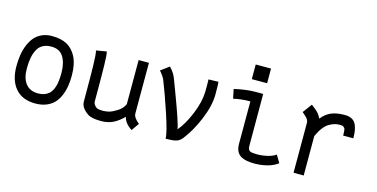

<svg xmlns="http://www.w3.org/2000/svg" viewBox="-70 -1035 2729 1390"><g transform="rotate(15 1294.0 -339.5)"><path d="M319.3 -105Q362.8 -146 362.8 -258.8Q362.8 -258.8 362.8 -267.6Q361.8 -340.8 333.5 -384.8Q305.2 -428.7 244.1 -428.7Q207 -428.7 180.9 -414.6Q154.8 -400.4 140.1 -373Q125.5 -345.7 118.9 -310.8Q112.3 -275.9 112.3 -229Q112.3 -156.7 144 -116.5Q175.8 -76.2 236.3 -76.2Q264.2 -76.7 282.5 -83Q300.8 -89.4 319.3 -105ZM235.4 -0.5Q137.7 -1 86.4 -61.3Q35.2 -121.6 35.2 -226.6Q35.2 -271 41.3 -310.3Q47.4 -349.6 61.8 -385.5Q76.2 -421.4 97.9 -447.3Q119.6 -473.1 152.8 -488.5Q186 -503.9 227.5 -503.9Q297.9 -503.9 341.6 -479.7Q385.3 -455.6 411.6 -405.8Q440.4 -350.1 440.4 -265.1Q440.4 -221.2 434.3 -183.8Q428.2 -146.5 413.6 -112.1Q398.9 -77.6 376.2 -53.5Q353.5 -29.3 317.9 -14.9Q282.2 -0.5 236.3 -0.5Z M960 4.9Q942.4 -7.8 932.4 -16.4Q922.4 -24.9 911.1 -41.3Q899.9 -57.6 895 -77.1Q860.4 -41.5 822.3 -21.7Q784.2 -2 733.4 -1H729Q657.7 -1 627.9 -21.5Q573.2 -59.1 573.2 -104.5Q572.8 -133.8 572.8 -189Q572.8 -244.1 572.5 -284.7Q572.3 -325.2 571.3 -369.9Q570.3 -414.6 568.1 -444.1Q565.9 -473.6 562 -485.4L640.1 -498.5Q643.1 -485.8 645 -461.7Q647 -437.5 647.7 -395.8Q648.4 -354 648.7 -321.3Q648.9 -288.6 649.2 -223.4Q649.4 -158.2 649.4 -122.1Q653.3 -100.1 673.8 -85Q686 -76.2 725.6 -76.2Q772.9 -78.1 803.2 -96.7Q804.7 -97.7 814.9 -103.5Q825.2 -109.4 829.1 -111.8Q833 -114.3 842 -121.1Q851.1 -127.9 856.2 -133.5Q861.3 -139.2 867.7 -148.4Q874 -157.7 878.4 -168V-498H955.6V-116.7Q956.5 -86.9 1000 -52.2Z M1109.9 -511.7Q1133.8 -486.3 1145.3 -465.8Q1156.7 -445.3 1167.5 -414.6Q1168.9 -410.6 1202.1 -322.3Q1235.4 -233.9 1256.3 -171.4Q1277.3 -108.9 1279.8 -86.4Q1326.7 -140.6 1364.3 -232.9Q1401.9 -325.2 1403.8 -398.9Q1404.3 -412.6 1404.3 -446.3Q1404.3 -484.9 1403.3 -493.7L1477.5 -495.6Q1480 -482.4 1480 -400.9Q1479.5 -315.4 1435.5 -210.4Q1391.6 -105.5 1335 -34.7Q1315.9 -11.2 1288.8 -4.9Q1261.7 1.5 1214.4 1.5Q1214.4 -43 1168 -182.1Q1121.6 -321.3 1085.9 -409.7Q1083 -417.5 1069.6 -436.8Q1056.2 -456.1 1046.9 -464.8Z M1705.6 -686.5H1820.3V-576.7H1705.6ZM1756.3 -494.6H1813L1813.5 -102.5Q1814.9 -74.7 1829.6 -67.6Q1844.2 -60.5 1882.3 -60.5Q1920.4 -60.5 1959.5 -69.6Q1998.5 -78.6 2022 -96.2L2055.2 -40.5Q2025.4 -16.1 1978.5 -3.7Q1931.6 8.8 1882.8 8.8Q1816.9 8.8 1782.7 -9.8Q1737.3 -34.7 1737.3 -100.6V-418.5Q1670.4 -418.5 1611.3 -404.8L1597.2 -474.1Q1685.5 -494.6 1756.3 -494.6Z M2251 -427.2Q2284.2 -467.8 2324.2 -484.1Q2364.3 -500.5 2422.9 -500.5Q2481 -500.5 2503.7 -464.1Q2526.4 -427.7 2526.4 -356V-353H2450.2Q2450.2 -357.9 2449.7 -368.9Q2449.2 -379.9 2449 -384.3Q2448.7 -388.7 2447.5 -396.7Q2446.3 -404.8 2443.6 -408Q2440.9 -411.1 2436.5 -415.3Q2432.1 -419.4 2425.3 -420.9Q2418.5 -422.4 2409.2 -422.4Q2388.2 -422.4 2369.6 -417.5Q2351.1 -412.6 2329.3 -400.1Q2307.6 -387.7 2287.1 -361.3Q2266.6 -335 2249 -295.9V0L2172.9 -0.5V-373Q2172.9 -377.4 2172.4 -381.6Q2171.9 -385.7 2169.9 -389.9Q2168 -394 2166.7 -397.2Q2165.5 -400.4 2161.9 -404.5Q2158.2 -408.7 2156.5 -411.1Q2154.8 -413.6 2149.4 -418.5Q2144 -423.3 2141.6 -425.5Q2139.2 -427.7 2132.6 -433.6Q2126 -439.5 2123 -441.9L2173.8 -510.7Q2177.2 -507.8 2188.2 -499.3Q2199.2 -490.7 2203.6 -487.3Q2208 -483.9 2216.6 -475.8Q2225.1 -467.8 2230 -461.7Q2234.9 -455.6 2240.7 -446.3Q2246.6 -437 2251 -427.2Z"/></g></svg>

Font: FantasqueSansM Nerd Font
Style: Regular
Weight: 400
Monospace: yes
Designer: Jany Belluz
Version: Version 1.8.0 ; ttfautohint (v1.8.2);Nerd Fonts 3.4.0